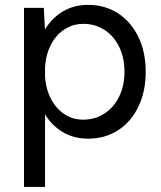

<svg xmlns="http://www.w3.org/2000/svg" viewBox="-20 -547 649 774"><path d="M76.8 -515.4H156.6L161.6 -421V206.6H76.8ZM118.6 -257.4Q118.6 -337.2 145.5 -398.1Q172.4 -459 221.5 -493.2Q270.6 -527.4 334.8 -527.4Q403.4 -527.4 456 -493.1Q508.6 -458.8 538 -397.8Q567.4 -336.8 567.4 -257.4Q567.4 -178.6 538 -117.2Q508.6 -55.8 456 -21.9Q403.4 12 334.8 12Q270.6 12 221.5 -21.8Q172.4 -55.6 145.5 -117Q118.6 -178.4 118.6 -257.4ZM481.8 -257.4Q481.8 -313.8 460.6 -357.7Q439.4 -401.6 401.6 -426.2Q363.8 -450.8 316.2 -450.8Q271.6 -450.8 236.2 -426.2Q200.8 -401.6 180.9 -357.7Q161 -313.8 161 -257.4Q161 -201.8 180.9 -157.9Q200.8 -114 235.8 -89.3Q270.8 -64.6 315.2 -64.6Q362.8 -64.6 401 -89.3Q439.2 -114 460.5 -157.9Q481.8 -201.8 481.8 -257.4Z"/></svg>

Font: 寒蝉端黑体 Light
Style: Regular
Weight: 300
Designer: ChillDuanSans {Warren2060}; 
Source Han Sans {Ryoko NISHIZUKA 西塚涼子 (kana, bopomofo & ideographs); Paul D. Hunt (Latin, G
Foundry: ChillType&Adobe
Version: Version 1.300;Glyphs 3.3 (3306)